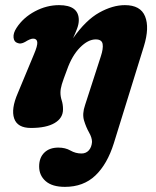

<svg xmlns="http://www.w3.org/2000/svg" viewBox="-20 -487 606 748"><path d="M423.5 71Q398 152.5 351.5 196.8Q305 241 233 241Q183.5 241 158 218.8Q132.5 196.5 132.5 161.5Q132.5 127.5 152.5 107.8Q172.5 88 207.5 88Q234.5 88 254.5 99.5Q274.5 111 297.5 111Q315 111 326 98.8Q337 86.5 338.5 66Q338.5 49.5 327 29.2Q315.5 9 307.5 -17.2Q299.5 -43.5 311.5 -78L372.5 -266.5Q383 -298 379.8 -315.8Q376.5 -333.5 353 -333.5Q323 -333.5 291.8 -302Q260.5 -270.5 241 -215Q226.5 -177 221 -158.8Q215.5 -140.5 215.5 -126Q215.5 -111 220.5 -95.5Q225.5 -80 225.5 -61Q225.5 -27 193 -7.8Q160.5 11.5 100.5 11.5Q48 11.5 35.2 -25.5Q22.5 -62.5 49.5 -124.5L111.5 -273.5Q127 -309.5 125.2 -323Q123.5 -336.5 109 -336.5Q98 -336.5 77.5 -323.5Q60.5 -314 48.5 -319.5Q34.5 -323.5 32.8 -340.8Q31 -358 44.5 -378.5Q70.5 -418.5 116 -442.8Q161.5 -467 210 -467Q287 -467 287 -408.5Q287 -393.5 280.5 -376Q274 -358.5 264.5 -338Q314.5 -409 366.8 -438Q419 -467 466.5 -467Q527.5 -467 545.2 -423.2Q563 -379.5 540.5 -306.5Z"/></svg>

Font: Fraunces 72pt SuperSoft
Style: Bold Italic
Weight: 700
Italic angle: -16°
Version: Version 1.000;[0bf87f6ff]